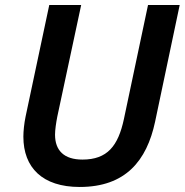

<svg xmlns="http://www.w3.org/2000/svg" viewBox="-20 -734 735 764"><path d="M297 10C480 10 564 -95 597 -249L695 -714H569L473 -260C450 -153 407 -99 308 -99C235 -99 199 -135 199 -198C199 -217 203 -244 208 -270L303 -714H176L82 -271C76 -242 73 -212 73 -190C73 -67 149 10 297 10Z"/></svg>

Font: Noto Sans SemiBold
Style: Italic
Weight: 600
Italic angle: -12°
Designer: Monotype Design Team
Foundry: Monotype Imaging Inc.
Version: Version 2.013